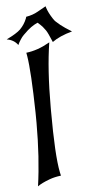

<svg xmlns="http://www.w3.org/2000/svg" viewBox="-83 -960 463 994"><g transform="rotate(-5 148.0 -462.5)"><path d="M73.2 0Q94.2 -146.5 94.2 -328.1Q94.2 -355 93.8 -380.9Q89.8 -594.7 76.2 -677.7L73.2 -694.3Q132.8 -701.2 192.9 -735.8L196.3 -737.8Q174.3 -599.1 174.3 -401.9Q174.3 -393.6 174.3 -384.8Q174.3 -150.4 192.4 -62.5L196.3 -44.9Q163.1 -41 136.7 -31.2Q94.2 -15.6 73.2 0ZM51.3 -817.4Q74.7 -841.3 86.4 -871.6L88.9 -879.9Q123.5 -885.7 149.9 -900.9L193.4 -925.3L195.8 -917Q204.1 -891.1 225.1 -858.9Q232.4 -847.7 237.8 -842.8Q261.2 -820.8 285.6 -804.7L318.4 -783.7Q252.4 -765.6 214.8 -737.8Q193.8 -788.1 185.1 -800.3Q173.3 -816.4 169.4 -820.8Q158.2 -833 144.5 -844.2Q128.9 -837.4 110.4 -824.7Q94.7 -814 67.9 -787.1Q58.6 -777.8 51.3 -766.1Q41 -751 35.6 -737.8Q16.1 -765.6 -22 -772Q31.7 -797.9 51.3 -817.4Z"/></g></svg>

Font: MedievalSharp
Style: Regular
Weight: 500
Version: Version 1.0